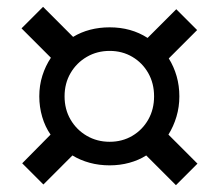

<svg xmlns="http://www.w3.org/2000/svg" viewBox="-20 -655 640 562"><path d="M495 -113 408 -200Q386 -186 358.5 -178.5Q331 -171 301 -171Q270 -171 242.5 -178.5Q215 -186 192 -200L107 -115L45 -177L128 -261Q112 -284 103.5 -313Q95 -342 95 -373Q95 -405 104 -433.5Q113 -462 129 -486L43 -572L106 -635L194 -547Q217 -561 244 -568Q271 -575 301 -575Q364 -575 412 -544L496 -628L557 -567L474 -484Q489 -460 497 -432Q505 -404 505 -373Q505 -342 496.5 -313.5Q488 -285 473 -261L558 -176ZM301 -240Q338 -240 367.5 -257.5Q397 -275 414 -305Q431 -335 431 -373Q431 -411 414 -441Q397 -471 367.5 -488.5Q338 -506 301 -506Q264 -506 234 -488.5Q204 -471 186.5 -441Q169 -411 169 -373Q169 -335 186.5 -305Q204 -275 234 -257.5Q264 -240 301 -240Z"/></svg>

Font: JetBrains Mono Zero
Style: Regular-Zero
Weight: 400
Designer: Philipp Nurullin, Konstantin Bulenkov
Foundry: JetBrains
Version: Version 2.211